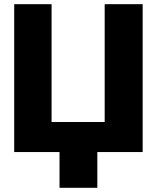

<svg xmlns="http://www.w3.org/2000/svg" viewBox="-20 -727 750 918"><path d="M47.9 0H264.6V170.9H445.3V0H662.1V-707H480.5V-143.6H226.6V-707H47.9Z"/></svg>

Font: Pretendard Black
Style: Regular
Weight: 900
Designer: Base glyphs from Inter by Rasmus Andersson; Hangeul glyphs from Noto Sans CJK(Source Han Sans) by Jang Soo-young and Kan
Foundry: Kil Hyung-jin
Version: Version 1.309;Glyphs 3.2 (3225)